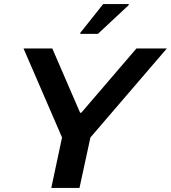

<svg xmlns="http://www.w3.org/2000/svg" viewBox="-20 -927 843 947"><path d="M233 0 286 -249 96 -688H238L375 -371H381L653 -688H803L426 -249L372 0ZM376 -760V-765L489 -907H615V-902L463 -760Z"/></svg>

Font: Saira Expanded SemiBold
Style: Italic
Weight: 600
Width: 7
Italic angle: -12°
Designer: Hector Gatti with collaboration of the Omnibus-Type team
Foundry: Omnibus-Type
Version: Version 1.101